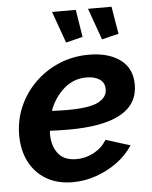

<svg xmlns="http://www.w3.org/2000/svg" viewBox="-53 -775 657 830"><g transform="rotate(-5 275.5 -360.5)"><path d="M230 10Q163 10 115 -18.5Q67 -47 41.5 -97Q16 -147 16 -212Q16 -277 41 -335Q66 -393 111 -437.5Q156 -482 216 -507.5Q276 -533 346 -533Q431 -533 482 -495.5Q533 -458 533 -387Q533 -218 231 -218Q213 -218 192.5 -218.5Q172 -219 150 -220Q149 -214 149 -207Q149 -155 174.5 -121.5Q200 -88 254 -88Q294 -88 329.5 -107Q365 -126 386 -160L492 -127Q465 -86 423.5 -55.5Q382 -25 332 -7.5Q282 10 230 10ZM327 -436Q271 -436 229 -399Q187 -362 166 -305Q183 -304 199.5 -303.5Q216 -303 232 -303Q329 -303 367.5 -323Q406 -343 406 -378Q406 -407 384 -421.5Q362 -436 327 -436ZM360 -731H462L482 -612L409 -594ZM204 -731H307L326 -612L253 -594Z"/></g></svg>

Font: Raleway
Style: Bold Italic
Weight: 700
Italic angle: -12°
Designer: Matt McInerney, Pablo Impallari, Rodrigo Fuenzalida
Foundry: Matt McInerney, Pablo Impallari, Rodrigo Fuenzalida
Version: Version 4.101;RELEASE